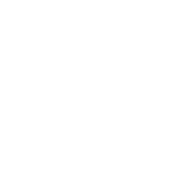

<svg xmlns="http://www.w3.org/2000/svg" viewBox="-111 -561 622 622"><g transform="rotate(-45 200.0 -250.0)"><path d="M300 -150Q300 -150 300 -150Q300 -150 300 -150Q300 -150 300 -150Q300 -150 300 -150Q300 -150 300 -150Q300 -150 300 -150Q300 -150 300 -150Q300 -150 300 -150Q300 -150 300 -150Q300 -150 300 -150Q300 -150 300 -150Q300 -150 300 -150ZM200 -50Q200 -50 200 -50Q200 -50 200 -50Q200 -50 200 -50Q200 -50 200 -50Q200 -50 200 -50Q200 -50 200 -50Q200 -50 200 -50Q200 -50 200 -50Q200 -50 200 -50Q200 -50 200 -50Q200 -50 200 -50Q200 -50 200 -50ZM100 -50Q100 -50 100 -50Q100 -50 100 -50Q100 -50 100 -50Q100 -50 100 -50Q100 -50 100 -50Q100 -50 100 -50Q100 -50 100 -50Q100 -50 100 -50Q100 -50 100 -50Q100 -50 100 -50Q100 -50 100 -50Q100 -50 100 -50ZM100 -450Q100 -450 100 -450Q100 -450 100 -450Q100 -450 100 -450Q100 -450 100 -450Q100 -450 100 -450Q100 -450 100 -450Q100 -450 100 -450Q100 -450 100 -450Q100 -450 100 -450Q100 -450 100 -450Q100 -450 100 -450Q100 -450 100 -450ZM300 -350Q300 -350 300 -350Q300 -350 300 -350Q300 -350 300 -350Q300 -350 300 -350Q300 -350 300 -350Q300 -350 300 -350Q300 -350 300 -350Q300 -350 300 -350Q300 -350 300 -350Q300 -350 300 -350Q300 -350 300 -350Q300 -350 300 -350ZM200 -450Q200 -450 200 -450Q200 -450 200 -450Q200 -450 200 -450Q200 -450 200 -450Q200 -450 200 -450Q200 -450 200 -450Q200 -450 200 -450Q200 -450 200 -450Q200 -450 200 -450Q200 -450 200 -450Q200 -450 200 -450Q200 -450 200 -450ZM200 -250Q200 -250 200 -250Q200 -250 200 -250Q200 -250 200 -250Q200 -250 200 -250Q200 -250 200 -250Q200 -250 200 -250Q200 -250 200 -250Q200 -250 200 -250Q200 -250 200 -250Q200 -250 200 -250Q200 -250 200 -250Q200 -250 200 -250Z"/></g></svg>

Font: TINY 5x3
Style: Regular
Weight: 400
Designer: Jack Halten Fahnestock
Foundry: Velvetyne Type Foundry
Version: Version 1.002